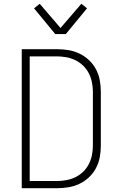

<svg xmlns="http://www.w3.org/2000/svg" viewBox="-20 -995 640 1015"><path d="M95 0V-735H280Q311 -735 341.5 -730Q372 -725 399.5 -712Q427 -699 450 -677.5Q473 -656 487.5 -628.5Q502 -601 507.5 -571Q513 -541 513 -510V-225Q513 -194 507.5 -164Q502 -134 487.5 -106.5Q473 -79 450 -57.5Q427 -36 399.5 -23Q372 -10 341.5 -5Q311 0 280 0ZM137 -38H280Q305 -38 330 -42.5Q355 -47 378 -58Q401 -69 419.5 -87Q438 -105 449.5 -127.5Q461 -150 466 -175Q471 -200 471 -225V-510Q471 -535 466 -560Q461 -585 449.5 -607.5Q438 -630 419.5 -648Q401 -666 378 -677Q355 -688 330 -692.5Q305 -697 280 -697H137ZM272 -815 160 -951 190 -975 300 -847 410 -975 440 -951 328 -815Z"/></svg>

Font: Iosevka Extralight Extended
Style: Regular
Weight: 200
Width: 7
Monospace: yes
Designer: Belleve Invis
Foundry: Belleve Invis
Version: Version 32.5.0; ttfautohint (v1.8.4)